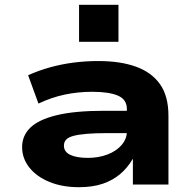

<svg xmlns="http://www.w3.org/2000/svg" viewBox="-20 -768 812 799"><path d="M308 11Q239 11 185.5 -11Q132 -33 102 -71Q72 -109 72 -156Q72 -203 106 -236.5Q140 -270 215.5 -288.5Q291 -307 415 -307H531V-214H425Q374 -214 340 -211Q306 -208 285.5 -202.5Q265 -197 255.5 -187Q246 -177 246 -162Q246 -136 272.5 -123.5Q299 -111 346 -111Q390 -111 427 -125Q464 -139 486 -164.5Q508 -190 508 -221V-314Q508 -354 471 -370Q434 -386 364 -386Q305 -386 250 -374.5Q195 -363 140 -337L97 -455Q142 -475 189 -488Q236 -501 286 -507.5Q336 -514 389 -514Q481 -514 546 -490.5Q611 -467 646 -417.5Q681 -368 681 -286V0H533V-106H532Q511 -70 480.5 -44Q450 -18 408 -3.5Q366 11 308 11ZM309 -594V-748H473V-594Z"/></svg>

Font: Nunito Sans 7pt Expanded ExtraBold
Style: Regular
Weight: 800
Width: 7
Designer: Vernon Adams
Foundry: Vernon Adams
Version: Version 3.101;gftools[0.9.27]